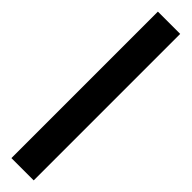

<svg xmlns="http://www.w3.org/2000/svg" viewBox="16 -1033 469 469"><g transform="rotate(-45 250.0 -798.5)"><path d="M503 -760H-3V-837H503Z"/></g></svg>

Font: Noto Sans Javanese Medium
Style: Regular
Weight: 500
Version: Version 2.004